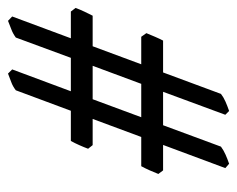

<svg xmlns="http://www.w3.org/2000/svg" viewBox="-78 -594 609 494"><g transform="rotate(-90 227.0 -346.5)"><path d="M172.9 -288.1H258.8L305.2 -413.1H219.2ZM376 -469.2H444.8L454.1 -457Q450.2 -446.3 444.3 -433.8Q438.5 -421.4 434.1 -413.1H355.5L309.1 -288.1H379.9L389.2 -274.9Q385.3 -265.1 379.9 -252.7Q374.5 -240.2 370.1 -231.9H288.1L232.9 -83Q224.1 -76.2 212.9 -71.3Q201.7 -66.4 189 -62L179.2 -71.8L238.3 -231.9H152.3L97.2 -83Q87.9 -76.2 76.9 -71.3Q65.9 -66.4 53.2 -62L42 -71.8L101.6 -231.9H36.1L26.9 -244.1Q30.8 -253.9 36.1 -266.1Q41.5 -278.3 46.9 -288.1H122.1L168.5 -413.1H101.1L91.8 -424.8Q95.7 -435.5 101.1 -447.5Q106.4 -459.5 111.8 -469.2H189.5L242.2 -610.8Q252.4 -618.7 263.4 -622.6Q274.4 -626.5 285.2 -630.9L295.9 -620.1L239.7 -469.2H325.7L377.9 -610.8Q388.7 -618.7 399.7 -622.6Q410.6 -626.5 420.9 -630.9L432.1 -620.1Z"/></g></svg>

Font: Gentium Plus Cyr
Style: Italic
Weight: 400
Italic angle: -8°
Designer: J. Victor Gaultney, Annie Olsen, Iska Routamaa, Becca Hirsbrunner
Foundry: SIL International
Version: Version 5.000